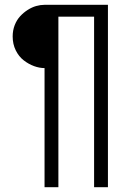

<svg xmlns="http://www.w3.org/2000/svg" viewBox="-20 -653 540 806"><path d="M433.1 -632.8V132.8H375V-583H225.1V132.8H167V-367.2Q145.5 -367.2 122.8 -375.5Q100.1 -383.8 79.6 -399.7Q59.1 -415.5 46.1 -441.7Q33.2 -467.8 33.2 -500Q33.2 -525.4 41.7 -547.4Q50.3 -569.3 64.5 -584.7Q78.6 -600.1 96.2 -611.3Q113.8 -622.6 131.8 -627.7Q149.9 -632.8 167 -632.8Z"/></svg>

Font: Resagokr
Style: Bold
Weight: 600
Designer: gluk
Foundry: gluk
Version: Version 0.95